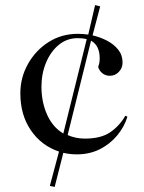

<svg xmlns="http://www.w3.org/2000/svg" viewBox="-20 -609 566 755"><path d="M195 126 176 122 212 -13Q143 -36 101.5 -96.5Q60 -157 60 -242Q60 -304 90 -357.5Q120 -411 171 -443.5Q222 -476 286 -476Q306 -476 327 -473L354 -589L374 -584L344 -470Q374 -463 401 -449Q428 -435 445 -413.5Q462 -392 462 -363Q462 -342 447.5 -326.5Q433 -311 412 -311Q395 -311 382.5 -321Q370 -331 366 -346Q369 -354 370.5 -361.5Q372 -369 372 -380Q372 -430 338 -449L246 -78Q277 -64 314 -64Q377 -64 413.5 -89Q450 -114 473 -154L481 -150Q469 -110 440.5 -76Q412 -42 372 -22Q332 -2 282 -2Q255 -2 229 -8ZM229 -84 321 -455Q306 -459 286 -459Q243 -459 211 -432.5Q179 -406 161 -362.5Q143 -319 143 -268Q143 -208 165 -158.5Q187 -109 229 -84Z"/></svg>

Font: Mulat Addis
Style: Regular
Weight: 400
Designer: Fasil fikreab
Version: Version 1.001; ttfautohint (v1.8.3)